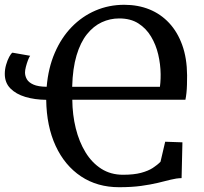

<svg xmlns="http://www.w3.org/2000/svg" viewBox="-20 -771 854 802"><path d="M742 -176.5 738.5 -27Q717 -26.5 693.2 -20.5Q669.5 -14.5 639.5 -7.2Q609.5 0 569.8 5.5Q530 11 477.5 11Q386.5 11 318.5 -34.2Q250.5 -79.5 212.5 -161.5Q174.5 -243.5 173 -354Q125 -354.5 85.8 -366.2Q46.5 -378 23.2 -401.8Q0 -425.5 0 -462.5Q0 -481.5 5.5 -500.5Q11 -519.5 18.5 -533.5Q26 -547.5 32 -551L106 -538Q102 -533 97 -520Q92 -507 88.2 -492.2Q84.5 -477.5 84.5 -468.5Q84.5 -453.5 92.2 -440Q100 -426.5 119.5 -417.8Q139 -409 175 -408.5Q181.5 -487 208.8 -550.2Q236 -613.5 279.5 -658.2Q323 -703 379 -727Q435 -751 499 -751Q556.5 -751 604 -731.8Q651.5 -712.5 686.5 -675Q721.5 -637.5 741.2 -582.8Q761 -528 761.5 -456.5Q761.5 -436.5 761 -417.5Q760.5 -398.5 758.8 -382.5Q757 -366.5 754.5 -354.5H282Q282.5 -291.5 296.5 -235Q310.5 -178.5 337.2 -134.8Q364 -91 403.2 -66Q442.5 -41 494 -41Q539 -41 569 -49Q599 -57 618.2 -69.5Q637.5 -82 650.5 -95.5L670 -179ZM281.5 -408.5H648Q649 -416.5 649.8 -425.2Q650.5 -434 650.8 -443.2Q651 -452.5 651 -461.5Q650.5 -502 641 -543Q631.5 -584 611 -618.2Q590.5 -652.5 558 -673.2Q525.5 -694 478 -694Q439.5 -694 405 -678Q370.5 -662 343.2 -628Q316 -594 299.8 -539.8Q283.5 -485.5 281.5 -408.5Z"/></svg>

Font: Merriweather 28pt
Style: Regular
Weight: 400
Version: Version 2.100